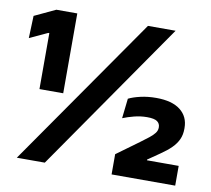

<svg xmlns="http://www.w3.org/2000/svg" viewBox="-73 -721 884 804"><g transform="rotate(10 369.0 -319.5)"><path d="M91.5 -299.5V-537.5H87L10.5 -502L14 -597L103.5 -639H192.5V-299.5ZM48 0 493 -639H610.5L167 0ZM451 0V-86L545.5 -155Q565 -169.5 579.8 -181Q594.5 -192.5 603 -203.5Q611.5 -214.5 611.5 -227V-229Q611.5 -244 599.5 -253Q587.5 -262 556 -262Q528.5 -262 501.2 -255Q474 -248 453.5 -239.5L463 -324Q483 -334 513.8 -341Q544.5 -348 579.5 -348Q647.5 -348 682.8 -320.2Q718 -292.5 718 -244.5V-240.5Q718 -215.5 709 -195.8Q700 -176 682.2 -158.2Q664.5 -140.5 636.5 -121.5L586.5 -87V-70.5L538 -84H721.5V0Z"/></g></svg>

Font: Anek Bangla
Style: Bold
Weight: 700
Designer: Sulekha Rajkumar (Bangla), Yesha Goshar (Latin)
Foundry: Ek Type
Version: Version 1.003